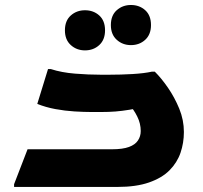

<svg xmlns="http://www.w3.org/2000/svg" viewBox="-20 -738 800 758"><path d="M35.6 -10.8 88.8 -148.7H422.1Q464.6 -148.7 489.1 -157.8Q513.7 -166.8 524.6 -183.4Q535.6 -199.9 535.6 -220.7Q535.6 -250.3 521.9 -277.9Q508.3 -305.4 490.7 -323.8L563.5 -319.3Q521.6 -309.8 491.6 -304.8Q461.7 -299.9 435.8 -297.8Q410 -295.8 379.6 -295.8H340.8Q311.3 -295.8 273.7 -298.1Q236.2 -300.4 198.4 -307.4Q160.6 -314.4 127.2 -327.8L169.6 -465.4H180.4Q223.2 -451.5 276 -447.3Q328.8 -443 378.4 -443H410.4Q457.8 -443 503.5 -445.7Q549.2 -448.4 579.2 -455H591.2Q616.9 -429.6 643.1 -391.7Q669.3 -353.7 687.7 -309Q706 -264.2 706 -216.9Q706 -173.7 692.6 -134.7Q679.2 -95.7 649 -65.4Q618.7 -35.1 568.1 -17.6Q517.5 0 443.8 0H35.6ZM496.9 -559.9Q464.1 -559.9 440.9 -580.9Q417.7 -601.8 417.7 -639.1Q417.7 -677.1 440.9 -697.7Q464.1 -718.3 496.9 -718.3Q530.4 -718.3 553.3 -697.7Q576.1 -677.1 576.1 -639.1Q576.1 -601.8 553.3 -580.9Q530.4 -559.9 496.9 -559.9ZM315.5 -539.1Q282.7 -539.1 259.5 -560.1Q236.3 -581 236.3 -618.3Q236.3 -656.3 259.5 -676.9Q282.7 -697.5 315.5 -697.5Q349 -697.5 371.9 -676.9Q394.7 -656.3 394.7 -618.3Q394.7 -581 371.9 -560.1Q349 -539.1 315.5 -539.1Z"/></svg>

Font: Kufam
Style: Regular
Weight: 400
Designer: Wael Morcos, Artur Schmal
Foundry: Original Type
Version: Version 1.301; ttfautohint (v1.8.3)